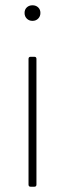

<svg xmlns="http://www.w3.org/2000/svg" viewBox="-20 -707 246 727"><path d="M73 -658Q73 -671 81.5 -679Q90 -687 103 -687Q116 -687 124.5 -679Q133 -671 133 -658Q133 -645 124.5 -636.5Q116 -628 103 -628Q90 -628 81.5 -636.5Q73 -645 73 -658ZM96 0Q88 0 88 -8V-484Q88 -492 96 -492H110Q118 -492 118 -484V-8Q118 0 110 0Z"/></svg>

Font: LINE Seed Sans KR Thin
Style: Regular
Weight: 250
Designer: LINE BX Design & Sandoll Inc & Dalton Maag Ltd
Foundry: Sandoll Inc.
Version: Version 1.000